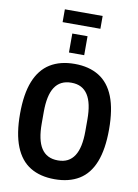

<svg xmlns="http://www.w3.org/2000/svg" viewBox="-108 -1084 838 1166"><g transform="rotate(10 311.5 -501.5)"><path d="M312 12Q223 12 161.5 -25.5Q100 -63 68.5 -142Q37 -221 37 -343Q37 -466 68.5 -544.5Q100 -623 161.5 -661Q223 -699 312 -699Q401 -699 462.5 -661Q524 -623 555 -544.5Q586 -466 586 -343Q586 -221 555 -142Q524 -63 462.5 -25.5Q401 12 312 12ZM312 -104Q347 -104 372 -117Q397 -130 413.5 -155.5Q430 -181 438 -219Q446 -257 446 -307V-380Q446 -430 438 -468Q430 -506 413.5 -531.5Q397 -557 372 -570Q347 -583 312 -583Q277 -583 251.5 -570Q226 -557 209.5 -531.5Q193 -506 185 -468Q177 -430 177 -380V-307Q177 -257 185 -219Q193 -181 209.5 -155.5Q226 -130 251.5 -117Q277 -104 312 -104ZM265 -761V-878H359V-761ZM195 -936V-1015H428V-936Z"/></g></svg>

Font: Archivo Condensed
Style: Bold
Weight: 700
Width: 3
Designer: Hector Gatti
Foundry: Omnibus-Type
Version: Version 2.001